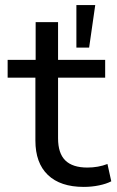

<svg xmlns="http://www.w3.org/2000/svg" viewBox="-20 -725 458 754"><path d="M309 9Q217 9 168 -38Q119 -85 119 -173V-420H10V-490H120V-638H208V-490H393V-420H208V-182Q208 -123 236.5 -95Q265 -67 323 -67Q344 -67 364 -70.5Q384 -74 402 -81L417 -13Q398 -3 369 3Q340 9 309 9ZM280 -538V-705H354L330 -538Z"/></svg>

Font: Nunito Sans 10pt SemiExpanded
Style: Regular
Weight: 400
Width: 6
Designer: Vernon Adams
Foundry: Vernon Adams
Version: Version 3.101;gftools[0.9.27]